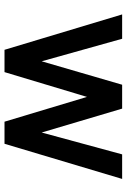

<svg xmlns="http://www.w3.org/2000/svg" viewBox="125 -680 562 852"><g transform="rotate(90 406.0 -254.0)"><path d="M618 7H520L410 -359L300 7H201L44 -515H152L252 -158L356 -515H462L568 -158L665 -515H774Z"/></g></svg>

Font: SUIT SemiBold
Style: Regular
Weight: 600
Designer: Sunn Youn; Korean Glyphs from Source Han Sans (Sandoll Communications; Soo-young Jang, Joo-yeon Kang)
Foundry: Sunn
Version: Version 1.140